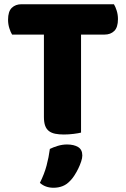

<svg xmlns="http://www.w3.org/2000/svg" viewBox="-20 -629 596 905"><path d="M37 -466Q30 -477 24 -496Q18 -515 18 -536Q18 -575 35.5 -592Q53 -609 81 -609H517Q524 -598 530 -579Q536 -560 536 -539Q536 -500 518.5 -483Q501 -466 473 -466H362V-4Q351 -1 327.5 2Q304 5 281 5Q258 5 240.5 1.5Q223 -2 211 -11Q199 -20 193 -36Q187 -52 187 -78V-466ZM311 223Q294 241 274.5 248.5Q255 256 232 256Q194 256 168 233Q189 191 199.5 151.5Q210 112 215 73Q231 65 252.5 58.5Q274 52 296 52Q328 52 348 64Q368 76 368 104Q368 116 362.5 132.5Q357 149 349 165.5Q341 182 331 197.5Q321 213 311 223Z"/></svg>

Font: Baloo Tammudu
Style: Regular
Weight: 400
Designer: Omkar Shende and Ek Type
Foundry: Ek Type
Version: Version 1.007;PS 1.000;hotconv 1.0.88;makeotf.lib2.5.647800